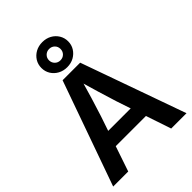

<svg xmlns="http://www.w3.org/2000/svg" viewBox="-279 -1129 1259 1259"><g transform="rotate(-45 350.5 -499.5)"><path d="M10.3 0 268.6 -727.5H431.6L690.4 0H548.3L420.4 -381.3Q401.4 -441.4 380.6 -510.7Q359.9 -580.1 333 -673.3H367.2Q340.8 -580.1 319.8 -510.7Q298.8 -441.4 279.3 -381.3L149.9 0ZM163.1 -175.3V-281.2H538.1V-175.3ZM351.1 -766.1Q315.9 -766.1 287.8 -781.5Q259.8 -796.9 243.4 -823.2Q227.1 -849.6 227.1 -882.3Q227.1 -915 243.4 -941.4Q259.8 -967.8 287.8 -983.2Q315.9 -998.5 351.1 -998.5Q386.7 -998.5 414.6 -983.2Q442.4 -967.8 458.7 -941.4Q475.1 -915 475.1 -882.3Q475.1 -849.6 458.7 -823.5Q442.4 -797.4 414.6 -781.7Q386.7 -766.1 351.1 -766.1ZM351.1 -829.6Q374 -829.6 389.2 -844.7Q404.3 -859.9 404.3 -882.3Q404.3 -904.8 389.2 -919.9Q374 -935.1 351.1 -935.1Q328.6 -935.1 313.2 -919.9Q297.9 -904.8 297.9 -882.8Q297.9 -860.4 313.2 -845Q328.6 -829.6 351.1 -829.6Z"/></g></svg>

Font: Inter 28pt SemiBold
Style: Regular
Weight: 600
Designer: Rasmus Andersson
Foundry: rsms
Version: Version 4.001;git-66647c0bb